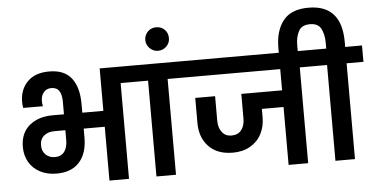

<svg xmlns="http://www.w3.org/2000/svg" viewBox="-62 -1140 2465 1262"><g transform="rotate(-5 1171.0 -509.0)"><path d="M611 -740C611 -740 611 -460 611 -460C611 -460 472 -460 472 -460C472 -460 472 -520 472 -520C472 -520 472 -520 472 -520C472 -590 457 -646 426 -687C395 -728 346 -749 278 -749C278 -749 278 -749 278 -749C216 -749 168 -732 135 -698C101 -664 84 -619 84 -564C84 -564 84 -564 84 -564C84 -553 85 -540 88 -525C88 -525 218 -525 218 -525C218 -525 218 -525 218 -525C215 -536 214 -547 214 -559C214 -559 214 -559 214 -559C214 -583 220 -602 233 -617C246 -632 262 -639 283 -639C283 -639 283 -639 283 -639C306 -639 324 -631 335 -614C346 -597 351 -573 351 -543C351 -543 351 -460 351 -460C351 -460 277 -460 277 -460C277 -460 277 -460 277 -460C214 -460 163 -444 123 -411C83 -378 63 -330 63 -269C63 -269 63 -269 63 -269C63 -231 72 -197 89 -168C106 -139 131 -116 162 -100C193 -84 229 -76 270 -76C270 -76 270 -76 270 -76C335 -76 385 -95 420 -134C455 -173 472 -227 472 -296C472 -296 472 -355 472 -355C472 -355 611 -355 611 -355C611 -355 611 0 611 0C611 0 740 0 740 0C740 0 740 -632 740 -632C740 -632 852 -632 852 -632C852 -632 852 -740 852 -740C852 -740 611 -740 611 -740ZM351 -289C351 -289 351 -289 351 -289C351 -257 344 -232 330 -213C315 -194 295 -185 268 -185C268 -185 268 -185 268 -185C243 -185 223 -193 207 -208C191 -223 183 -244 183 -270C183 -270 183 -270 183 -270C183 -297 192 -318 210 -333C227 -348 251 -355 280 -355C280 -355 351 -355 351 -355C351 -355 351 -289 351 -289Z M1050 0C1050 0 1050 -632 1050 -632C1050 -632 1161 -632 1161 -632C1161 -632 1161 -740 1161 -740C1161 -740 810 -740 810 -740C810 -740 810 -632 810 -632C810 -632 921 -632 921 -632C921 -632 921 0 921 0C921 0 1050 0 1050 0Z M1082 -899C1082 -899 1082 -899 1082 -899C1082 -921 1075 -940 1060 -955C1045 -970 1026 -977 1004 -977C1004 -977 1004 -977 1004 -977C982 -977 964 -970 949 -955C934 -940 926 -921 926 -899C926 -899 926 -899 926 -899C926 -878 934 -860 949 -845C964 -830 982 -822 1004 -822C1004 -822 1004 -822 1004 -822C1026 -822 1045 -830 1060 -845C1075 -860 1082 -878 1082 -899Z M2033 -740C2033 -740 1139 -740 1139 -740C1139 -740 1139 -632 1139 -632C1139 -632 1793 -632 1793 -632C1793 -632 1793 -492 1793 -492C1793 -492 1524 -492 1524 -492C1524 -492 1524 -330 1524 -330C1524 -330 1524 -330 1524 -330C1524 -297 1516 -272 1501 -253C1486 -234 1464 -225 1436 -225C1436 -225 1436 -225 1436 -225C1409 -225 1389 -235 1374 -254C1359 -273 1351 -298 1351 -330C1351 -330 1351 -492 1351 -492C1351 -492 1220 -492 1220 -492C1220 -492 1220 -327 1220 -327C1220 -327 1220 -327 1220 -327C1220 -262 1239 -210 1277 -171C1314 -132 1367 -112 1436 -112C1436 -112 1436 -112 1436 -112C1479 -112 1517 -121 1550 -140C1582 -158 1607 -183 1624 -216C1641 -248 1650 -285 1650 -327C1650 -327 1650 -382 1650 -382C1650 -382 1793 -382 1793 -382C1793 -382 1793 0 1793 0C1793 0 1922 0 1922 0C1922 0 1922 -632 1922 -632C1922 -632 2033 -632 2033 -632C2033 -632 2033 -740 2033 -740Z M2231 -740C2231 -740 2231 -773 2231 -773C2231 -773 2231 -773 2231 -773C2231 -936 2158 -1018 2013 -1018C2013 -1018 2013 -1018 2013 -1018C1936 -1018 1881 -996 1846 -952C1811 -908 1793 -848 1793 -773C1793 -773 1793 -711 1793 -711C1793 -711 1918 -711 1918 -711C1918 -711 1918 -780 1918 -780C1918 -780 1918 -780 1918 -780C1918 -816 1925 -847 1939 -872C1952 -897 1977 -909 2013 -909C2013 -909 2013 -909 2013 -909C2048 -909 2073 -897 2086 -872C2099 -847 2106 -816 2106 -780C2106 -780 2106 -740 2106 -740C2106 -740 1991 -740 1991 -740C1991 -740 1991 -632 1991 -632C1991 -632 2102 -632 2102 -632C2102 -632 2102 0 2102 0C2102 0 2231 0 2231 0C2231 0 2231 -632 2231 -632C2231 -632 2342 -632 2342 -632C2342 -632 2342 -740 2342 -740C2342 -740 2231 -740 2231 -740Z"/></g></svg>

Font: Girnar Poppins
Style: SemiBold
Weight: 500
Designer: Ninad Kale (Devanagari), Jonny Pinhorn (Latin)
Foundry: Indian Type Foundry
Version: ""